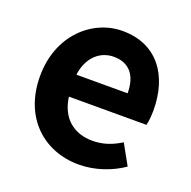

<svg xmlns="http://www.w3.org/2000/svg" viewBox="-109 -681 798 803"><g transform="rotate(20 290.5 -280.0)"><path d="M322 14C392 14 463 -10 518 -48L468 -138C428 -113 388 -99 342 -99C259 -99 199 -147 187 -239H532C536 -252 539 -279 539 -306C539 -461 459 -574 305 -574C171 -574 44 -461 44 -279C44 -95 166 14 322 14ZM185 -336C196 -418 248 -460 307 -460C379 -460 413 -412 413 -336Z"/></g></svg>

Font: Genne Gothic Bold
Style: Regular
Weight: 700
Designer: Ryoko NISHIZUKA (kana & ideographs); Paul D. Hunt (Latin, Greek & Cyrillic); Wenlong ZHANG (bopomofo); Sandoll Communica
Foundry: Adobe Systems Incorporated
Version: Version 1.004;PS 1.004;hotconv 16.6.51;makeotf.lib2.5.65220